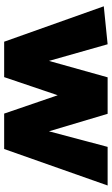

<svg xmlns="http://www.w3.org/2000/svg" viewBox="168 -692 525 900"><g transform="rotate(90 430.0 -242.5)"><path d="M513 0 427 -251 342 0H176L10 -467L188 -485L266 -210L343 -485H514L596 -210L669 -485H850L679 0Z"/></g></svg>

Font: Palanquin Dark
Style: Bold
Weight: 700
Designer: Pria Ravichandran
Version: Version 1.000